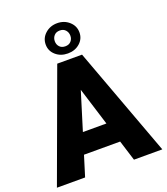

<svg xmlns="http://www.w3.org/2000/svg" viewBox="-167 -1057 1017 1172"><g transform="rotate(-20 341.5 -471.5)"><path d="M457.5 -132.8H222.7L181.6 0H-1.5L259.3 -710.9H420.4L683.1 0H499ZM263.7 -265.1H416.5L339.8 -511.7ZM232.9 -844.2Q232.9 -886.2 264.9 -914.8Q296.9 -943.4 342.8 -943.4Q388.2 -943.4 420.2 -914.8Q452.1 -886.2 452.1 -844.2Q452.1 -802.7 420.7 -774.9Q389.2 -747.1 342.8 -747.1Q295.9 -747.1 264.4 -774.9Q232.9 -802.7 232.9 -844.2ZM342.8 -793.5Q366.2 -793.5 379.6 -808.1Q393.1 -822.8 393.1 -844.2Q393.1 -865.7 379.6 -880.9Q366.2 -896 342.8 -896Q318.8 -896 305.4 -880.9Q292 -865.7 292 -844.2Q292 -822.8 305.4 -808.1Q318.8 -793.5 342.8 -793.5Z"/></g></svg>

Font: Roboto Black
Style: Regular
Weight: 900
Designer: Google
Version: Version 2.134; 2016